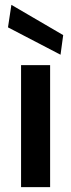

<svg xmlns="http://www.w3.org/2000/svg" viewBox="-20 -773 294 793"><path d="M67 0V-504H187V0ZM230 -547 13 -660 27 -753 241 -628Z"/></svg>

Font: AWOL-DM SemiBold
Style: Regular
Weight: 600
Designer: Colophon Foundry, Jonny Pinhorn, Mikhail Sharanda
Foundry: Colophon Foundry
Version: Version 1.000;Glyphs 3.2.3 (3260)